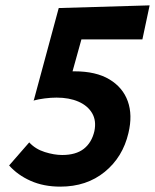

<svg xmlns="http://www.w3.org/2000/svg" viewBox="-20 -683 578 716"><path d="M106 -309 199 -653 538 -663 511 -536H204L300 -595L238 -372ZM89 -152Q112 -127 147 -116Q182 -105 212 -105Q263 -105 292.5 -128Q322 -151 332 -194Q340 -233 323.5 -261Q307 -289 272.5 -304Q238 -319 191 -319Q170 -319 146.5 -316Q123 -313 105 -308L155 -409Q175 -413 204 -415Q233 -417 258 -417Q338 -417 388 -387Q438 -357 456.5 -305.5Q475 -254 459 -187Q438 -97 370.5 -42Q303 13 205 13Q143 13 94.5 -8.5Q46 -30 14 -66Z"/></svg>

Font: Ysabeau Office ExtraBold
Style: Italic
Weight: 800
Italic angle: -12°
Designer: Christian Thalmann (Catharsis Fonts)
Version: Version 2.001;gftools[0.9.30]; featfreeze: tnum,lnum,ss02